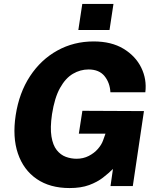

<svg xmlns="http://www.w3.org/2000/svg" viewBox="-20 -943 802 973"><path d="M332.5 10Q233 10 166 -36Q99 -82 70.8 -165Q42.5 -248 59.5 -359Q77 -473 132.2 -557Q187.5 -641 270.8 -687Q354 -733 454.5 -733Q544.5 -733 605.8 -696Q667 -659 695.8 -600.2Q724.5 -541.5 716.5 -475.5H539.5Q537 -523.5 509.8 -557.2Q482.5 -591 428.5 -591Q387 -591 349.5 -569Q312 -547 284.2 -497.2Q256.5 -447.5 243.5 -364Q233.5 -295 240.8 -251Q248 -207 267.5 -182.5Q287 -158 313.5 -148.2Q340 -138.5 368 -138.5Q402 -138.5 429.8 -152.8Q457.5 -167 476 -188.2Q494.5 -209.5 502 -230.5L514.5 -265.5H379.5L397.5 -381.5L709.5 -380L653 0H540L552.5 -87Q531 -65.5 502 -43Q473 -20.5 431.8 -5.2Q390.5 10 332.5 10ZM377 -791 397 -923H555L535 -791Z"/></svg>

Font: Public Sans ExtraBold
Style: Italic
Weight: 800
Italic angle: -8°
Designer: The Public Sans project authors (U.S. Web Design System). Libre Franklin designed by Pablo Impallari and Rodrigo Fuenzal
Version: Version 1.007; ttfautohint (v1.8.1) -l 8 -r 50 -G 200 -x 14 